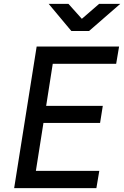

<svg xmlns="http://www.w3.org/2000/svg" viewBox="-20 -970 640 990"><path d="M348 -810H439L600 -950H491L402 -873L333 -950H231ZM53 0H477L492 -89H165L204 -336H496L510 -424H218L252 -641H579L594 -730H169Z"/></svg>

Font: JetBrains Mono Medium
Style: Italic
Weight: 436
Italic angle: -9°
Monospace: yes
Designer: Philipp Nurullin, Konstantin Bulenkov
Foundry: JetBrains
Version: Version 2.305